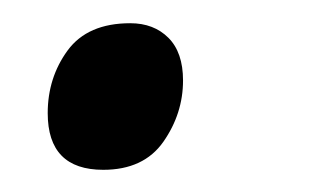

<svg xmlns="http://www.w3.org/2000/svg" viewBox="-20 -134 291 167"><path d="M69.8 13.7Q21.5 13.7 21.5 -35.6Q21.5 -66.4 38.8 -90.1Q56.2 -113.8 93.3 -113.8Q113.8 -113.8 126.5 -101.1Q139.2 -88.4 139.2 -64Q139.2 -35.2 122.1 -10.7Q105 13.7 69.8 13.7Z"/></svg>

Font: Open Sans
Style: Italic
Weight: 400
Italic angle: -12°
Designer: Monotype Design Team
Foundry: Monotype Imaging Inc.
Version: Version 3.000; ttfautohint (v1.8.4)